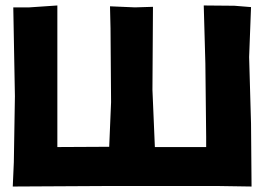

<svg xmlns="http://www.w3.org/2000/svg" viewBox="-20 -684 962 698"><path d="M28.3 -657.2 34.2 -334 30.3 -94.7 26.4 -5.9 369.1 -7.8H772.5L894.5 -5.9L892.6 -234.4L885.7 -476.6L892.6 -658.2L832 -663.1L720.7 -664.1L726.6 -453.1L729.5 -186.5V-149.4H543L534.2 -357.4L536.1 -659.2L470.7 -657.2L379.9 -661.1L381.8 -580.1L383.8 -312.5L377 -150.4L188.5 -149.4V-383.8V-664.1L86.9 -657.2Z"/></svg>

Font: MaokenAssortedSans-Lite
Style: Lite
Weight: 400
Version: Version 1.400